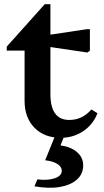

<svg xmlns="http://www.w3.org/2000/svg" viewBox="-20 -643 496 914"><path d="M269 13Q191 13 144 -35Q97 -83 97 -163V-402H12V-421L193 -623H220V-478L393 -504H408V-402L396 -393L220 -419V-195Q220 -72 310 -72Q372 -72 415 -122L444 -104Q423 -50 376 -18.5Q329 13 269 13ZM144 244 158 211Q208 217 241 205.5Q274 194 274 170Q274 151 253 137.5Q232 124 195 120L249 -13H293L268 49Q318 56 347 81.5Q376 107 376 144Q376 185 346.5 211.5Q317 238 265 247Q213 256 144 244Z"/></svg>

Font: Platypi Medium
Style: Regular
Weight: 500
Designer: David Sargent
Foundry: Bolt Cutter Type
Version: Version 1.200; ttfautohint (v1.8.4.7-5d5b)